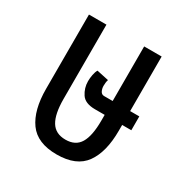

<svg xmlns="http://www.w3.org/2000/svg" viewBox="-134 -659 754 780"><g transform="rotate(30 242.5 -269.0)"><path d="M234 10Q143 10 103.5 -45Q64 -100 64 -200V-548H146V-200Q146 -129 167 -94.5Q188 -60 235 -60Q282 -60 302.5 -94.5Q323 -129 323 -200V-227H278Q231 -227 213.5 -253.5Q196 -280 196 -312Q196 -326 199 -342Q202 -358 208 -368L264 -356Q260 -344 260 -327Q260 -314 265.5 -303Q271 -292 283 -292H323V-548H405V-292H448V-227H405V-200Q405 -100 365.5 -45Q326 10 234 10Z"/></g></svg>

Font: Noto Sans Thai ExtCond
Style: Regular
Weight: 400
Width: 2
Designer: Monotype Design Team
Foundry: Monotype Imaging Inc.
Version: Version 2.002; ttfautohint (v1.8.4.7-5d5b)